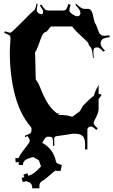

<svg xmlns="http://www.w3.org/2000/svg" viewBox="-20 -818 626 1061"><path d="M213.4 182.1Q197.8 191.4 197.8 206.1V222.2L158.7 223.1Q157.7 193.8 137.7 188L125.5 183.1L105.5 188L99.6 165Q111.8 161.1 114.7 161.1L109.4 147.5L130.4 139.2Q134.8 146.5 134.8 149.9Q134.8 153.3 133.8 153.3Q163.1 149.9 206.5 102.1Q205.1 98.1 203.4 92.3Q201.7 86.4 200.7 84.5L194.8 67.4Q170.4 54.7 163.6 49.3Q130.9 58.1 119.1 67.1Q107.4 76.2 106.4 94.2L83.5 93.3V77.1Q80.6 78.1 75 78.4Q69.3 78.6 66.4 79.1L64.5 56.2Q69.8 55.2 74.7 55.2Q79.6 55.2 79.6 59.1Q91.8 35.2 108.9 13.2Q126 -8.8 135.3 -21.2Q144.5 -33.7 144.5 -41Q144.5 -48.3 132.8 -64.9L176.8 -95.7Q191.9 -74.7 204.6 -74.7Q205.6 -74.7 218.8 -84L234.4 -96.7L253.4 -78.6L236.8 -62L237.8 -58.6L230.5 -56.6Q224.1 -49.3 216.8 -33.7V-34.7L213.4 -28.8Q243.2 -13.2 262.9 13.7Q282.7 40.5 288.6 72.3Q290 80.1 296.6 84.5Q303.2 88.9 321.8 93.3L314.5 126.5H297.4Q293.5 125 288.1 125Q282.7 125 254.9 150.4Q227.1 175.8 212.4 182.1ZM203.1 -71.8Q180.2 -71.8 179.2 -13.2H173.3V-24.9Q173.3 -68.8 151.9 -68.8Q136.2 -68.8 119.1 -60.1L117.2 -67.9Q140.6 -76.2 147 -81.1Q153.3 -85.9 153.3 -92.8L154.3 -108.9Q154.3 -110.8 152.6 -113.3Q150.9 -115.7 149.9 -117.2Q89.8 -187 62 -295.4Q34.2 -403.8 34.2 -529.8L35.2 -558.1L38.1 -606.9Q38.1 -613.8 36.6 -617.2Q33.2 -625.5 2.9 -636.2L7.3 -645Q30.8 -637.2 37.4 -637.2Q43.9 -637.2 101.3 -695.8Q158.7 -754.4 162.4 -756.1Q166 -757.8 168.5 -760.3Q175.8 -767.6 182.1 -797.9L188 -796.9Q183.1 -770 183.1 -764.2Q183.1 -741.7 213.9 -738.8Q218.3 -746.6 218.3 -754.2Q218.3 -761.7 200.2 -788.1L208 -793Q222.2 -772 229.5 -765.9Q236.8 -759.8 246.1 -759.8H328.1Q338.9 -759.8 344.7 -765.9Q350.6 -772 357.9 -795.9L370.1 -792Q363.3 -772 363.3 -761.2Q363.3 -750.5 380.4 -739.3Q397.5 -728 406.5 -728Q415.5 -728 419.9 -732.9Q424.3 -737.8 424.3 -744.1V-748Q424.3 -762.7 396 -792L400.9 -796.9Q430.2 -769 445.3 -769H468.3Q488.8 -769 498 -714.8Q501.5 -694.8 506.3 -688.7Q511.2 -682.6 519 -659.4Q526.9 -636.2 530.3 -632.8Q541 -622.1 546.6 -621.1Q552.2 -620.1 559.1 -620.1Q565.9 -620.1 585 -623L585.9 -612.8Q555.2 -608.9 545.7 -600.8Q536.1 -592.8 536.1 -576.7Q536.1 -560.5 560.1 -539.1L552.2 -532.2Q527.8 -556.2 519 -556.2Q510.3 -556.2 508.3 -555.2H507.3Q500 -552.7 498 -546.9Q496.1 -541 496.1 -531.2Q496.1 -521.5 498 -498H494.1Q489.3 -550.3 480.5 -557.6Q470.2 -565.4 468.3 -579.1Q468.3 -582 451.2 -597.7Q393.6 -650.4 387.5 -661.1Q381.3 -671.9 373 -671.9H266.1Q259.8 -671.9 254.6 -664.8Q249.5 -657.7 243.4 -649.7Q237.3 -641.6 228.3 -639.4Q219.2 -637.2 210.7 -616.9Q202.1 -596.7 192.6 -568.8Q183.1 -541 173.3 -527.8Q175.3 -505.4 176 -444.3Q176.8 -383.3 178.2 -377Q190.9 -363.3 200.7 -337.4Q233.4 -251 269.5 -214.8Q273.4 -210.9 275.4 -208.7Q277.3 -206.5 280.5 -203.6Q283.7 -200.7 285.2 -199.5Q286.6 -198.2 289.1 -196.3Q296.9 -189.9 300.3 -189.9Q303.7 -189.9 305.7 -190.7Q307.6 -191.4 309.1 -192.1Q310.5 -192.9 313 -194.8Q315.4 -196.8 316.9 -198.2Q318.4 -199.7 321.8 -203.1L301.3 -183.1Q351.1 -183.1 377 -172.9Q381.3 -172.9 384.3 -175.8L420.9 -203.1Q423.8 -206.1 430.2 -218.5Q436.5 -231 440.9 -235.8Q477.1 -273.9 499 -289.1Q504.9 -311.5 515.1 -330.8Q525.4 -350.1 525.9 -350.1Q524.9 -348.1 524.9 -344.2V-298.8H526.9Q533.7 -298.8 542 -293.9L524.9 -270V-215.8Q524.9 -197.8 512.5 -173.3Q500 -148.9 497.1 -140.1Q497.1 -127.9 520 -108.9L512.2 -100.1Q491.7 -119.1 483.6 -119.1Q475.6 -119.1 469.2 -113.8H468.3Q465.8 -113.8 462.9 -103V7.8H450.2V-19Q450.2 -51.8 437.3 -65.4Q424.3 -79.1 394 -79.1H383.3L289.1 -64.9Q288.1 -64.5 286.4 -63.5Q284.7 -62.5 284.2 -62.3Q283.7 -62 282.5 -61Q281.2 -60.1 281 -59.3Q280.8 -58.6 280.3 -57.6Q279.3 -54.7 279.3 -50.8L280.3 -13.2L272.9 -12.2L272 -47.9Q272 -53.2 267.8 -57.6Q263.7 -62 258.3 -62L224.1 -63Q216.3 -63 195.3 -33.2L190.9 -36.1Q210 -63 210 -68.8Q207 -71.8 203.1 -71.8Z"/></svg>

Font: Eater Caps
Style: Regular
Weight: 400
Version: Version 001.002